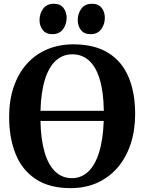

<svg xmlns="http://www.w3.org/2000/svg" viewBox="-20 -988 766 1020"><path d="M358 11.5Q244 12 171 -35.8Q98 -83.5 63.2 -169.2Q28.5 -255 28.5 -367Q28.5 -454.5 52.5 -525.5Q76.5 -596.5 121.2 -647.2Q166 -698 229.2 -725.2Q292.5 -752.5 371 -752.5Q484 -752 556.5 -706.2Q629 -660.5 663.5 -577.5Q698 -494.5 698 -383Q698 -295.5 674.2 -223.5Q650.5 -151.5 605.8 -99Q561 -46.5 498.5 -17.8Q436 11 358 11.5ZM362.5 -41.5Q411.5 -41.5 448.2 -75.8Q485 -110 506.2 -177.8Q527.5 -245.5 531 -345.5H195Q197 -247 216.8 -179.5Q236.5 -112 273.2 -76.8Q310 -41.5 362.5 -41.5ZM195 -399.5H531.5Q530 -499 510.2 -565.5Q490.5 -632 453.5 -665.8Q416.5 -699.5 364 -699.5Q314.5 -699.5 277.5 -666.8Q240.5 -634 219.2 -567.2Q198 -500.5 195 -399.5ZM257.5 -806.5Q224.5 -806.5 207.2 -828.5Q190 -850.5 190 -880.5Q190 -916 209.5 -942Q229 -968 265.5 -968H266.5Q300 -968 317 -946Q334 -924 334 -894Q334 -859 314.8 -832.8Q295.5 -806.5 258.5 -806.5ZM460.5 -806.5Q427 -806.5 410 -828.5Q393 -850.5 393 -880.5Q393 -916 412.2 -942Q431.5 -968 468.5 -968H469.5Q503 -968 520 -946Q537 -924 537 -894Q537 -859 517.8 -832.8Q498.5 -806.5 461.5 -806.5Z"/></svg>

Font: Merriweather 48pt
Style: Bold
Weight: 700
Version: Version 2.100